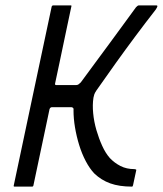

<svg xmlns="http://www.w3.org/2000/svg" viewBox="-20 -693 605 713"><path d="M34 0Q30 0 31 -4Q66 -171 101.5 -337Q137 -503 172 -669Q174 -673 177 -673Q180 -673 189 -673Q198 -673 209.5 -673Q221 -673 230 -673Q239 -673 242 -673Q247 -673 245 -669Q237 -631 229.5 -596Q222 -561 215 -527Q208 -493 200.5 -458Q193 -423 185 -385Q184 -382 184.5 -379.5Q185 -377 189 -377H262Q268 -377 272 -380Q276 -383 280 -387Q308 -425 333 -459Q358 -493 382.5 -526Q407 -559 432 -593.5Q457 -628 485 -666Q488 -669 490.5 -671Q493 -673 496 -673Q499 -673 508 -673Q517 -673 527.5 -673Q538 -673 547.5 -673Q557 -673 560 -673Q565 -673 564.5 -669.5Q564 -666 558 -657Q519 -607 482.5 -558Q446 -509 410.5 -459.5Q375 -410 338 -357Q332 -348 330 -342Q328 -336 327 -330Q323 -304 326 -272.5Q329 -241 338 -210Q347 -179 359.5 -151.5Q372 -124 388 -106Q405 -88 427.5 -76.5Q450 -65 479 -65Q481 -65 484 -64Q487 -63 486 -61L474 -5Q473 0 470 0Q423 0 389.5 -12Q356 -24 330 -49Q313 -67 298.5 -94.5Q284 -122 274 -154.5Q264 -187 258.5 -220Q253 -253 253 -283Q254 -291 250.5 -293Q247 -295 245 -295Q226 -295 208 -295Q190 -295 172 -295Q172 -295 169 -294Q166 -293 164 -288Q156 -249 148.5 -214.5Q141 -180 134 -146Q127 -112 119.5 -77.5Q112 -43 104 -4Q103 0 99 0Q96 0 87 0Q78 0 66.5 0Q55 0 46 0Q37 0 34 0Z"/></svg>

Font: Glory
Style: Italic
Weight: 400
Italic angle: -12°
Designer: Robert Leuschke
Foundry: Robert Leuschke
Version: Version 1.011